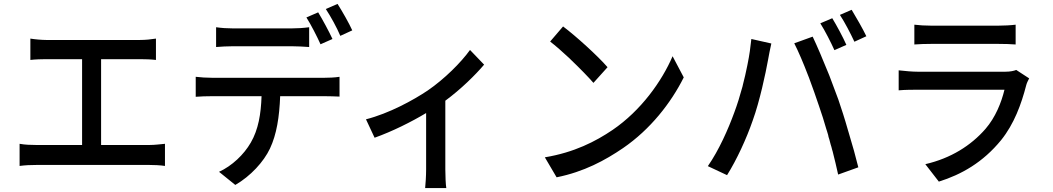

<svg xmlns="http://www.w3.org/2000/svg" viewBox="-20 -879 5377 980"><path d="M822 -145C798 -143 772 -139 744 -139H496V-577H695C721 -577 752 -576 776 -573V-682C751 -678 723 -675 695 -675H215C195 -675 158 -678 135 -682V-573C158 -576 195 -577 215 -577H399V-139H164C138 -139 107 -140 80 -145V-32C109 -36 138 -37 164 -37H744C762 -37 798 -36 822 -32V-145Z M1778 -724C1762 -760 1727 -821 1703 -859L1643 -833C1668 -795 1699 -739 1717 -696L1778 -724ZM1677 -680C1659 -719 1626 -780 1604 -816L1544 -790C1568 -752 1598 -693 1616 -653L1677 -680ZM1558 -740C1530 -736 1495 -734 1467 -734H1170C1141 -734 1110 -736 1083 -740V-639C1107 -641 1141 -643 1171 -643H1467C1496 -643 1529 -641 1558 -639V-740ZM1358 -121C1392 -193 1406 -282 1410 -388H1636C1660 -388 1691 -387 1713 -386V-487C1689 -483 1655 -482 1636 -482H1062C1034 -482 1004 -484 979 -487V-385C1004 -387 1035 -388 1062 -388H1315C1312 -298 1299 -218 1260 -151C1225 -90 1164 -32 1098 -2L1181 65C1259 20 1326 -53 1358 -121Z M2253 -14V-365C2333 -424 2406 -496 2451 -549L2379 -624C2333 -560 2249 -476 2163 -417C2090 -368 1966 -300 1848 -270L1892 -176C1982 -208 2080 -257 2155 -302V-14C2155 18 2152 64 2150 81H2258C2255 64 2253 18 2253 -14Z M3081 -536C3031 -594 2917 -697 2854 -744L2788 -667C2815 -646 2851 -615 2886 -582L2894 -574C2939 -531 2984 -485 3009 -456L3081 -536ZM3160 -123C3300 -219 3405 -354 3470 -484L3413 -592C3358 -464 3252 -315 3107 -216C3020 -157 2911 -101 2761 -76L2821 26C2961 -2 3069 -61 3160 -123Z M4402 -694C4385 -730 4350 -791 4327 -829L4267 -803C4292 -765 4321 -709 4341 -666L4402 -694ZM4300 -650C4283 -689 4250 -750 4228 -786L4167 -760C4191 -722 4221 -663 4239 -623L4300 -650ZM4361 -25C4349 -74 4331 -140 4311 -205L4308 -215C4292 -272 4274 -327 4259 -371C4246 -407 4230 -449 4214 -491L4210 -501C4181 -573 4150 -646 4128 -692L4034 -658C4055 -617 4081 -556 4105 -493L4109 -483C4128 -432 4146 -381 4161 -336C4174 -300 4186 -260 4198 -219L4201 -210L4204 -200C4205 -197 4206 -193 4207 -190L4209 -180C4212 -172 4214 -164 4216 -156L4220 -141C4223 -133 4225 -124 4227 -116L4230 -106C4240 -66 4250 -26 4258 12L4361 -25ZM3822 -264C3858 -363 3888 -506 3900 -572C3904 -594 3911 -632 3917 -657L3815 -680C3811 -640 3805 -597 3796 -553L3794 -543C3788 -511 3780 -479 3772 -447L3770 -438C3757 -390 3743 -345 3728 -305C3697 -220 3650 -113 3593 -31L3691 15C3740 -63 3790 -171 3822 -264Z M5164 -753C5141 -750 5104 -748 5075 -748H4734C4703 -748 4670 -750 4647 -753V-652C4672 -654 4705 -655 4734 -655H5074C5105 -655 5141 -654 5164 -652V-753ZM5090 -164C5156 -246 5193 -347 5218 -444C5220 -453 5227 -468 5233 -479L5167 -522C5155 -517 5136 -513 5112 -513H4663C4637 -513 4603 -516 4567 -520V-418C4602 -421 4641 -421 4663 -421H5107C5091 -355 5061 -280 5010 -221C4936 -136 4833 -71 4703 -41L4772 48C4887 12 4997 -50 5090 -164Z"/></svg>

Font: Glow Sans SC Condensed Medium
Style: Regular
Weight: 600
Width: 3
Designer: Ryoko NISHIZUKA (kana, bopomofo & ideographs); Paul D. Hunt (Latin, Greek & Cyrillic); Sandoll Communications, Soo-young
Version: Version 0.93